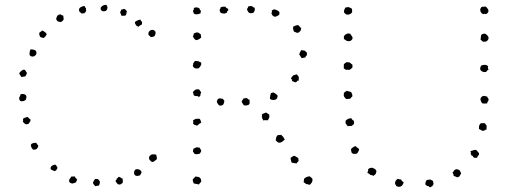

<svg xmlns="http://www.w3.org/2000/svg" viewBox="-20 -758 2136 800"><path d="M423.8 -737.3Q425.8 -733.4 427.2 -730Q428.7 -726.6 426.8 -721.7Q425.8 -714.8 418.9 -711.9Q406.2 -709 401.9 -715.3Q397.5 -721.7 400.4 -727.5Q410.2 -739.3 423.8 -737.3ZM333 -733.4Q333 -728.5 335 -727.1Q336.9 -725.6 338.9 -723.6Q336.9 -720.7 338.4 -717.3Q339.8 -713.9 337.9 -710.9Q336.9 -707 334.5 -706.1Q332 -705.1 331.1 -702.1Q328.1 -703.1 324.7 -702.1Q321.3 -701.2 317.4 -703.1Q315.4 -707 312.5 -708.5Q309.6 -710 309.6 -713.9Q307.6 -722.7 315.4 -727.5Q323.2 -732.4 333 -733.4ZM508.8 -710.9Q506.8 -705.1 506.3 -700.2Q505.9 -695.3 501 -692.4H486.3Q484.4 -695.3 483.9 -698.7Q483.4 -702.1 480.5 -704.1Q482.4 -713.9 484.4 -714.8Q486.3 -715.8 484.4 -717.8Q493.2 -718.8 493.7 -720.2Q494.1 -721.7 497.1 -720.7Q502 -719.7 504.4 -716.3Q506.8 -712.9 508.8 -710.9ZM228.5 -699.2Q233.4 -698.2 235.8 -695.8Q238.3 -693.4 243.2 -693.4Q245.1 -684.6 244.6 -683.1Q244.1 -681.6 246.1 -678.7Q242.2 -670.9 237.8 -668.5Q233.4 -666 231.4 -666L218.8 -669.9Q214.8 -676.8 214.4 -677.7Q213.9 -678.7 213.9 -680.7Q217.8 -691.4 218.8 -692.4Q224.6 -697.3 226.6 -696.3Q228.5 -695.3 228.5 -699.2ZM571.3 -656.2Q567.4 -654.3 563.5 -651.9Q559.6 -649.4 557.6 -646.5Q547.9 -650.4 547.9 -651.4Q544.9 -656.2 543 -659.7Q541 -663.1 543 -667Q556.6 -676.8 566.4 -675.8Q566.4 -670.9 568.8 -669.4Q571.3 -668 572.3 -666ZM607.4 -603.5Q606.4 -607.4 603 -608.9Q599.6 -610.4 598.6 -613.3Q596.7 -624 604.5 -629.9Q612.3 -635.7 620.1 -632.8Q626 -628.9 627.4 -626.5Q628.9 -624 627.9 -617.2Q627 -615.2 626 -611.8Q625 -608.4 622.1 -606.4Q616.2 -603.5 607.4 -603.5ZM174.8 -616.2Q172.9 -611.3 169.4 -606.4Q166 -601.6 160.2 -599.6Q151.4 -602.5 149.9 -603Q148.4 -603.5 146.5 -605.5Q140.6 -621.1 146 -623.5Q151.4 -626 155.3 -630.9Q167 -627 174.8 -616.2ZM129.9 -545.9Q134.8 -535.2 128.4 -528.3Q122.1 -521.5 114.3 -522.5Q103.5 -523.4 103 -532.2Q102.5 -541 106.4 -551.8Q111.3 -552.7 118.7 -551.3Q126 -549.8 129.9 -545.9ZM69.3 -436.5Q67.4 -441.4 64 -444.8Q60.5 -448.2 60.5 -454.1Q68.4 -462.9 69.3 -462.9Q70.3 -462.9 72.3 -464.8Q74.2 -466.8 76.2 -467.3Q78.1 -467.8 84 -466.8Q85.9 -462.9 87.9 -460.4Q89.8 -458 91.8 -455.1Q91.8 -450.2 89.8 -446.8Q87.9 -443.4 85.9 -440.4Q81.1 -438.5 77.6 -438.5Q74.2 -438.5 69.3 -436.5ZM87.9 -342.8Q81.1 -337.9 80.1 -337.4Q79.1 -336.9 77.1 -336.9Q66.4 -334 62.5 -339.8Q58.6 -345.7 60.5 -352.5Q65.4 -360.4 64.9 -362.3Q64.5 -364.3 66.4 -365.2Q75.2 -368.2 83.5 -364.3Q91.8 -360.4 89.8 -351.6ZM107.4 -259.8Q107.4 -253.9 105 -251Q102.5 -248 100.6 -243.2Q95.7 -241.2 92.8 -240.2Q89.8 -239.3 85.9 -241.2Q81.1 -243.2 75.2 -251Q77.1 -255.9 76.2 -258.3Q75.2 -260.7 77.1 -264.6Q87.9 -268.6 90.8 -270Q93.8 -271.5 96.7 -269.5Q99.6 -265.6 102.5 -263.7Q105.5 -261.7 107.4 -259.8ZM139.6 -151.4Q136.7 -131.8 117.2 -134.8Q111.3 -142.6 110.8 -143.6Q110.4 -144.5 110.4 -146.5Q108.4 -150.4 108.4 -151.9Q108.4 -153.3 110.4 -158.2Q123 -165 131.8 -162.1Q135.7 -154.3 139.6 -151.4ZM630.9 -113.3Q631.8 -108.4 633.3 -102.5Q634.8 -96.7 630.9 -91.8Q621.1 -85.9 621.6 -85.4Q622.1 -85 620.1 -84Q611.3 -81.1 605.5 -89.8Q601.6 -92.8 601.1 -97.2Q600.6 -101.6 601.6 -103.5Q602.5 -108.4 606 -110.4Q609.4 -112.3 613.3 -115.2Q618.2 -114.3 622.1 -114.7Q626 -115.2 630.9 -113.3ZM219.7 -58.6Q217.8 -53.7 215.3 -50.3Q212.9 -46.9 208 -44.9Q193.4 -49.8 191.4 -53.7Q189.5 -57.6 193.4 -65.4Q209 -75.2 212.9 -70.3Q216.8 -65.4 219.7 -58.6ZM563.5 -27.3Q558.6 -26.4 555.2 -25.4Q551.8 -24.4 547.9 -25.4Q539.1 -27.3 538.6 -37.1Q538.1 -46.9 544.9 -51.8Q550.8 -54.7 559.1 -51.8Q567.4 -48.8 569.3 -42Q570.3 -37.1 567.9 -34.7Q565.4 -32.2 563.5 -27.3ZM301.8 -9.8Q300.8 -5.9 298.8 -4.4Q296.9 -2.9 297.9 1Q291 4.9 281.2 6.8Q264.6 3.9 268.6 -9.8Q275.4 -19.5 276.4 -21Q277.3 -22.5 279.3 -23.4Q282.2 -21.5 285.2 -22.5Q288.1 -23.4 292 -22.5Q293.9 -17.6 296.9 -14.6Q299.8 -11.7 301.8 -9.8ZM490.2 -14.6Q491.2 -9.8 491.7 -5.9Q492.2 -2 491.2 3.9Q482.4 10.7 480.5 10.7Q472.7 11.7 468.8 7.3Q464.8 2.9 461.9 -2Q460.9 -6.8 463.9 -7.8Q466.8 -8.8 465.8 -13.7Q468.8 -14.6 470.7 -17.1Q472.7 -19.5 474.6 -21.5Q482.4 -19.5 483.9 -17.1Q485.4 -14.6 490.2 -14.6ZM389.6 16.6Q384.8 15.6 382.3 16.6Q379.9 17.6 377 17.6Q372.1 12.7 370.6 10.3Q369.1 7.8 367.2 4.9Q370.1 -5.9 377 -12.7Q388.7 -11.7 388.7 -11.7Q395.5 -2 396.5 -2Q394.5 8.8 395.5 9.3Q396.5 9.8 394.5 9.8Z M1035.2 -704.1Q1030.3 -704.1 1026.4 -703.1Q1022.5 -702.1 1018.6 -704.1Q1012.7 -709 1011.7 -712.9Q1010.7 -716.8 1008.8 -719.7Q1012.7 -723.6 1014.6 -731.4Q1018.6 -731.4 1021.5 -732.4Q1024.4 -733.4 1027.3 -732.4Q1031.2 -732.4 1033.7 -729.5Q1036.1 -726.6 1041 -725.6Q1043 -715.8 1040 -711.4Q1037.1 -707 1035.2 -704.1ZM931.6 -716.8Q930.7 -712.9 927.7 -711.9Q924.8 -710.9 926.8 -706.1Q922.9 -705.1 920.9 -703.6Q918.9 -702.1 915 -701.2Q911.1 -701.2 907.7 -702.1Q904.3 -703.1 900.4 -704.1Q897.5 -706.1 897 -709.5Q896.5 -712.9 894.5 -715.8Q897.5 -718.8 899.4 -727.5Q903.3 -729.5 908.2 -730Q913.1 -730.5 918 -730.5Q924.8 -722.7 926.3 -723.1Q927.7 -723.6 928.7 -722.7ZM817.4 -712.9Q815.4 -706.1 815.4 -702.1Q794.9 -694.3 787.1 -702.1Q787.1 -705.1 785.6 -707.5Q784.2 -710 784.2 -712.9Q788.1 -717.8 787.6 -720.7Q787.1 -723.6 789.1 -726.6Q791 -724.6 793.5 -726.1Q795.9 -727.5 799.8 -727.5Q803.7 -726.6 805.7 -725.6Q807.6 -724.6 811.5 -722.7Q811.5 -718.8 813.5 -716.8Q815.4 -714.8 817.4 -712.9ZM1144.5 -707Q1144.5 -704.1 1144 -702.1Q1143.6 -700.2 1143.6 -696.3Q1132.8 -689.5 1127.9 -688.5Q1123 -687.5 1118.2 -691.4Q1113.3 -695.3 1113.3 -697.8Q1113.3 -700.2 1110.4 -700.2Q1114.3 -708 1112.3 -713.9Q1116.2 -715.8 1118.7 -717.8Q1121.1 -719.7 1125 -718.8Q1140.6 -713.9 1144.5 -707ZM1235.4 -639.6Q1233.4 -635.7 1233.4 -634.8Q1233.4 -633.8 1232.4 -628.9Q1228.5 -627.9 1228 -625.5Q1227.5 -623 1222.7 -622.1Q1217.8 -620.1 1213.9 -622.6Q1210 -625 1205.1 -626Q1203.1 -630.9 1201.7 -635.7Q1200.2 -640.6 1202.1 -647.5Q1214.8 -653.3 1217.3 -652.8Q1219.7 -652.3 1221.7 -654.3Q1228.5 -647.5 1231 -644.5Q1233.4 -641.6 1235.4 -639.6ZM795.9 -590.8Q786.1 -598.6 786.1 -602.1Q786.1 -605.5 783.2 -606.4Q785.2 -608.4 786.1 -610.8Q787.1 -613.3 787.1 -618.2Q791 -620.1 795.9 -622.1Q800.8 -624 805.7 -622.1Q808.6 -620.1 811.5 -618.7Q814.5 -617.2 816.4 -615.2L818.4 -601.6Q806.6 -590.8 795.9 -590.8ZM1258.8 -529.3Q1257.8 -526.4 1255.4 -524.4Q1252.9 -522.5 1252 -518.6Q1247.1 -517.6 1244.1 -517.1Q1241.2 -516.6 1237.3 -515.6Q1234.4 -518.6 1231.9 -523.4Q1229.5 -528.3 1226.6 -531.2Q1230.5 -543 1232.4 -544.4Q1234.4 -545.9 1236.3 -549.8Q1241.2 -548.8 1242.7 -547.9Q1244.1 -546.9 1248 -547.9Q1254.9 -542 1256.3 -541Q1257.8 -540 1258.8 -538.1ZM817.4 -498Q820.3 -490.2 816.4 -484.4Q812.5 -478.5 808.6 -473.6Q788.1 -468.8 783.2 -484.4Q786.1 -490.2 785.2 -495.1Q787.1 -496.1 788.6 -499Q790 -502 792 -503.9Q806.6 -503.9 809.6 -501.5Q812.5 -499 817.4 -498ZM1216.8 -448.2 1224.6 -438.5Q1225.6 -428.7 1224.6 -426.3Q1223.6 -423.8 1223.6 -420.9Q1218.8 -422.9 1217.8 -419.9Q1216.8 -417 1212.9 -415Q1207 -415 1204.1 -417.5Q1201.2 -419.9 1196.3 -419.9Q1198.2 -424.8 1195.8 -427.2Q1193.4 -429.7 1192.4 -432.6Q1200.2 -444.3 1205.6 -445.3Q1210.9 -446.3 1216.8 -448.2ZM818.4 -374Q814.5 -364.3 814.9 -362.8Q815.4 -361.3 815.4 -360.4Q808.6 -351.6 807.6 -354Q806.6 -356.4 804.7 -357.4Q793 -357.4 791 -358.9Q789.1 -360.4 787.1 -361.3Q785.2 -368.2 785.2 -370.1Q785.2 -372.1 783.2 -374Q791 -382.8 795.4 -384.8Q799.8 -386.7 808.6 -385.7Q811.5 -383.8 813.5 -379.9Q815.4 -376 818.4 -374ZM1136.7 -359.4Q1136.7 -346.7 1127.9 -342.8Q1111.3 -338.9 1104.5 -346.7Q1105.5 -354.5 1106 -358.9Q1106.4 -363.3 1109.4 -370.1Q1112.3 -371.1 1115.7 -372.1Q1119.1 -373 1121.1 -372.1Q1131.8 -365.2 1133.3 -363.3Q1134.8 -361.3 1136.7 -359.4ZM1020.5 -342.8Q1018.6 -337.9 1020 -333.5Q1021.5 -329.1 1018.6 -324.2Q1016.6 -320.3 1008.3 -318.8Q1000 -317.4 995.1 -320.3Q990.2 -329.1 988.3 -331.1Q986.3 -333 987.3 -335Q987.3 -337.9 990.2 -340.8Q993.2 -343.8 994.1 -347.7Q998 -347.7 1000.5 -348.6Q1002.9 -349.6 1006.8 -349.6Q1010.7 -348.6 1013.2 -345.2Q1015.6 -341.8 1020.5 -342.8ZM908.2 -346.7Q910.2 -342.8 911.6 -341.8Q913.1 -340.8 915 -336.9Q912.1 -325.2 911.6 -324.7Q911.1 -324.2 908.2 -320.3Q896.5 -315.4 891.6 -320.3Q881.8 -332 883.8 -336.9Q885.7 -341.8 887.7 -345.7Q896.5 -349.6 899.9 -347.7Q903.3 -345.7 908.2 -346.7ZM1096.7 -256.8Q1088.9 -256.8 1085.4 -257.3Q1082 -257.8 1077.1 -255.9Q1076.2 -259.8 1074.2 -261.7Q1072.3 -263.7 1072.3 -267.6Q1070.3 -272.5 1071.3 -274.9Q1072.3 -277.3 1071.3 -282.2Q1082 -286.1 1087.9 -289.1Q1092.8 -287.1 1094.7 -285.2Q1096.7 -283.2 1101.6 -281.2Q1103.5 -269.5 1100.6 -265.6Q1097.7 -261.7 1096.7 -256.8ZM812.5 -262.7Q814.5 -258.8 815.9 -255.9Q817.4 -252.9 818.4 -248Q816.4 -245.1 814 -244.1Q811.5 -243.2 809.6 -241.2Q800.8 -233.4 800.8 -233.9Q800.8 -234.4 798.8 -235.4Q789.1 -237.3 787.6 -239.7Q786.1 -242.2 784.2 -243.2Q786.1 -248 785.2 -251Q784.2 -253.9 785.2 -257.8Q793 -260.7 793.5 -261.7Q793.9 -262.7 795.9 -262.7Q803.7 -263.7 812.5 -262.7ZM1151.4 -196.3 1159.2 -188.5Q1165 -180.7 1165 -178.7Q1165 -176.8 1167 -176.8Q1156.2 -167 1150.4 -164.6Q1144.5 -162.1 1137.7 -165Q1131.8 -169.9 1128.9 -172.9Q1129.9 -182.6 1131.3 -186.5Q1132.8 -190.4 1134.8 -193.4Q1138.7 -195.3 1143.1 -195.3Q1147.5 -195.3 1151.4 -196.3ZM785.2 -137.7Q796.9 -144.5 800.8 -144.5Q807.6 -142.6 812.5 -142.6Q815.4 -134.8 816.9 -133.8Q818.4 -132.8 818.4 -129.9Q818.4 -127 815.9 -123Q813.5 -119.1 811.5 -117.2Q796.9 -114.3 792 -116.2Q790 -117.2 788.1 -120.6Q786.1 -124 784.2 -126Q783.2 -129.9 784.7 -131.3Q786.1 -132.8 785.2 -137.7ZM1215.8 -77.1Q1209 -78.1 1203.6 -78.6Q1198.2 -79.1 1194.3 -82Q1191.4 -93.8 1190.9 -96.2Q1190.4 -98.6 1192.4 -101.6Q1199.2 -106.4 1202.1 -107.9Q1205.1 -109.4 1210 -107.4Q1219.7 -100.6 1221.7 -100.6Q1223.6 -96.7 1224.1 -90.8Q1224.6 -85 1219.7 -83ZM807.6 10.7Q802.7 8.8 797.4 8.3Q792 7.8 787.1 5.9Q782.2 -4.9 783.2 -9.3Q784.2 -13.7 787.1 -14.6Q793.9 -23.4 795.9 -22.5Q797.9 -21.5 800.8 -21.5Q810.5 -21.5 815.4 -14.6Q818.4 -8.8 818.4 -4.9Q818.4 -1 817.4 1Q812.5 3.9 811.5 6.8Q810.5 9.8 807.6 10.7ZM1270.5 11.7Q1265.6 11.7 1263.7 10.3Q1261.7 8.8 1254.9 8.8Q1252.9 5.9 1250 4.4Q1247.1 2.9 1245.1 1Q1247.1 -13.7 1248 -14.6Q1257.8 -21.5 1262.2 -22Q1266.6 -22.5 1269.5 -23.4Q1273.4 -21.5 1276.4 -18.6Q1279.3 -15.6 1282.2 -12.7Q1282.2 -2 1279.3 2Q1274.4 8.8 1273.4 9.8Q1272.5 10.7 1270.5 11.7Z M2005.9 -699.2Q1998 -701.2 1997.1 -700.2Q1996.1 -699.2 1994.1 -699.2Q1985.4 -701.2 1981.9 -710.9Q1978.5 -720.7 1986.3 -728.5Q1989.3 -730.5 1994.1 -730Q1999 -729.5 2002 -731.4Q2009.8 -726.6 2013.7 -718.8Q2019.5 -708 2005.9 -699.2ZM1418.9 -726.6Q1422.9 -726.6 1426.8 -728Q1430.7 -729.5 1434.6 -727.5Q1444.3 -723.6 1445.3 -722.7Q1448.2 -713.9 1447.3 -711.9Q1446.3 -710 1447.3 -707Q1439.5 -695.3 1423.8 -697.3Q1421.9 -698.2 1418.9 -700.7Q1416 -703.1 1414.1 -705.1Q1412.1 -715.8 1416 -719.7ZM1992.2 -584Q1990.2 -585.9 1987.8 -588.4Q1985.4 -590.8 1982.4 -592.8Q1983.4 -606.4 1984.4 -610.4Q1985.4 -614.3 1990.2 -616.2Q1992.2 -617.2 1996.6 -617.7Q2001 -618.2 2003.9 -616.2Q2005.9 -615.2 2010.7 -610.4Q2015.6 -605.5 2015.6 -600.6Q2016.6 -596.7 2013.2 -591.8Q2009.8 -586.9 2004.9 -585Q2002.9 -584 1999.5 -584.5Q1996.1 -585 1992.2 -584ZM1412.1 -595.7Q1414.1 -598.6 1413.1 -601.6Q1412.1 -604.5 1413.1 -607.4Q1418.9 -615.2 1421.9 -615.2Q1426.8 -619.1 1430.7 -618.7Q1434.6 -618.2 1439.5 -617.2Q1445.3 -608.4 1446.8 -606Q1448.2 -603.5 1449.2 -601.6Q1449.2 -593.8 1442.9 -589.4Q1436.5 -585 1428.7 -586.9Q1422.9 -587.9 1419.9 -590.8Q1417 -593.8 1412.1 -595.7ZM2013.7 -482.4Q2012.7 -476.6 2013.2 -473.6Q2013.7 -470.7 2015.6 -466.8Q2007.8 -464.8 2006.8 -459Q1999 -456.1 1990.7 -459.5Q1982.4 -462.9 1980.5 -470.7Q1980.5 -474.6 1981.4 -477.1Q1982.4 -479.5 1984.4 -484.4Q1994.1 -488.3 1997.6 -487.8Q2001 -487.3 2005.9 -487.3ZM1412.1 -473.6Q1413.1 -479.5 1412.6 -481.9Q1412.1 -484.4 1413.1 -491.2Q1422.9 -499 1423.8 -499Q1437.5 -499 1440.4 -495.1Q1443.4 -491.2 1448.2 -489.3Q1449.2 -483.4 1448.2 -475.6Q1444.3 -473.6 1442.4 -471.2Q1440.4 -468.8 1435.5 -466.8Q1427.7 -467.8 1425.3 -467.3Q1422.9 -466.8 1419.9 -467.8ZM1448.2 -356.4Q1442.4 -351.6 1439.5 -346.7Q1433.6 -346.7 1430.2 -345.7Q1426.8 -344.7 1421.9 -345.7Q1419.9 -348.6 1417.5 -350.6Q1415 -352.5 1413.1 -357.4Q1411.1 -360.4 1412.6 -362.8Q1414.1 -365.2 1412.1 -370.1Q1419.9 -377.9 1421.4 -377.4Q1422.9 -377 1424.8 -379.9Q1428.7 -377.9 1434.1 -377Q1439.5 -376 1443.4 -374Q1449.2 -362.3 1448.2 -360.4Q1447.3 -358.4 1448.2 -356.4ZM2009.8 -327.1Q2004.9 -327.1 2000 -326.7Q1995.1 -326.2 1990.2 -327.1Q1983.4 -335 1983.9 -335.9Q1984.4 -336.9 1983.4 -337.9Q1980.5 -344.7 1983.4 -350.1Q1986.3 -355.5 1991.2 -357.4Q1995.1 -359.4 2000 -357.9Q2004.9 -356.4 2009.8 -355.5Q2011.7 -350.6 2014.2 -348.1Q2016.6 -345.7 2015.6 -340.8Q2014.6 -336.9 2012.2 -334.5Q2009.8 -332 2009.8 -327.1ZM1428.7 -232.4Q1420.9 -242.2 1419.9 -244.1V-254.9Q1425.8 -260.7 1430.7 -262.7Q1435.5 -264.6 1443.4 -265.6Q1449.2 -256.8 1450.7 -256.8Q1452.1 -256.8 1454.1 -254.9Q1457 -243.2 1453.1 -239.7Q1449.2 -236.3 1445.3 -233.4Q1440.4 -233.4 1436.5 -232.9Q1432.6 -232.4 1428.7 -232.4ZM2006.8 -217.8Q2002 -217.8 1999.5 -215.3Q1997.1 -212.9 1993.2 -212.9Q1988.3 -212.9 1984.4 -215.8Q1980.5 -218.8 1975.6 -220.7Q1975.6 -235.4 1978 -237.8Q1980.5 -240.2 1982.4 -244.1Q1992.2 -246.1 2001 -244.1Q2002.9 -240.2 2004.4 -238.3Q2005.9 -236.3 2007.8 -234.4Q2007.8 -227.5 2007.3 -225.1Q2006.8 -222.7 2006.8 -217.8ZM1442.4 -136.7Q1451.2 -146.5 1461.9 -149.4Q1465.8 -143.6 1470.7 -141.6Q1475.6 -139.6 1476.6 -133.8Q1469.7 -120.1 1468.8 -119.1Q1462.9 -116.2 1456.5 -116.7Q1450.2 -117.2 1448.2 -119.1Q1444.3 -121.1 1443.8 -126.5Q1443.4 -131.8 1442.4 -136.7ZM1939.5 -127.9Q1950.2 -130.9 1955.1 -132.8Q1960 -134.8 1964.8 -132.8Q1974.6 -121.1 1975.6 -120.1Q1976.6 -119.1 1975.6 -113.3Q1973.6 -110.4 1971.2 -107.9Q1968.8 -105.5 1967.8 -100.6Q1961.9 -100.6 1958.5 -100.6Q1955.1 -100.6 1953.1 -102.5Q1951.2 -104.5 1949.7 -107.4Q1948.2 -110.4 1944.3 -110.4Q1942.4 -114.3 1941.4 -116.7Q1940.4 -119.1 1942.4 -124ZM1548.8 -44.9Q1545.9 -32.2 1543 -30.8Q1540 -29.3 1537.1 -25.4Q1533.2 -27.3 1530.3 -27.8Q1527.3 -28.3 1522.5 -29.3Q1520.5 -33.2 1516.6 -34.7Q1512.7 -36.1 1510.7 -38.1Q1511.7 -42 1513.2 -44.9Q1514.6 -47.9 1513.7 -52.7Q1521.5 -60.5 1533.2 -58.6Q1539.1 -54.7 1540.5 -54.7Q1542 -54.7 1543 -53.7ZM1870.1 -25.4Q1870.1 -30.3 1868.7 -33.2Q1867.2 -36.1 1865.2 -39.1Q1869.1 -41 1869.6 -43.5Q1870.1 -45.9 1872.1 -47.9Q1874 -49.8 1877.4 -51.8Q1880.9 -53.7 1885.7 -52.7Q1895.5 -48.8 1895.5 -47.9Q1895.5 -46.9 1896.5 -45.9Q1902.3 -35.2 1901.4 -34.7Q1900.4 -34.2 1899.4 -32.2Q1894.5 -22.5 1893.6 -22.5Q1884.8 -16.6 1879.9 -21.5ZM1662.1 2Q1658.2 14.6 1650.4 18.6Q1642.6 22.5 1631.8 17.6Q1629.9 13.7 1627.9 11.2Q1626 8.8 1626 3.9Q1626 -1 1629.4 -5.4Q1632.8 -9.8 1635.7 -12.7Q1639.6 -11.7 1643.6 -11.2Q1647.5 -10.7 1651.4 -9.8Q1653.3 -4.9 1656.2 -2.9Q1659.2 -1 1662.1 2ZM1785.2 -2.9Q1783.2 0 1785.2 2.4Q1787.1 4.9 1786.1 8.8Q1785.2 13.7 1781.7 16.6Q1778.3 19.5 1773.4 22.5Q1768.6 21.5 1766.6 18.6Q1764.6 15.6 1759.8 17.6Q1757.8 14.6 1755.9 13.7Q1753.9 12.7 1752 9.8Q1752.9 1 1754.4 -1.5Q1755.9 -3.9 1757.8 -7.8Q1761.7 -8.8 1765.6 -9.3Q1769.5 -9.8 1774.4 -9.8Q1781.2 -4.9 1782.7 -4.9Q1784.2 -4.9 1785.2 -2.9Z"/></svg>

Font: Codystar
Style: Light
Weight: 300
Version: Version 1.000